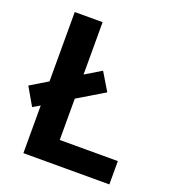

<svg xmlns="http://www.w3.org/2000/svg" viewBox="-131 -814 820 913"><g transform="rotate(20 279.0 -357.0)"><path d="M91 0V-241L55 -220L3 -310L91 -363V-714H232V-449L313 -498L367 -408L232 -327V-118H526V0Z"/></g></svg>

Font: Noto Sans UI
Style: Bold
Weight: 700
Designer: Monotype Design Team
Foundry: Monotype Imaging Inc.
Version: Version 1.901